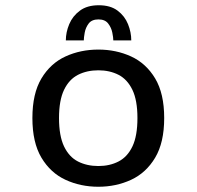

<svg xmlns="http://www.w3.org/2000/svg" viewBox="-20 -701 750 732"><path d="M355 11Q287 11 229.8 -15.5Q172.5 -42 138 -99.8Q103.5 -157.5 103.5 -251Q103.5 -344.5 138 -402Q172.5 -459.5 229.8 -485.8Q287 -512 355 -512Q422.5 -512 479.8 -485.8Q537 -459.5 571.5 -402Q606 -344.5 606 -251Q606 -157.5 571.5 -99.8Q537 -42 479.8 -15.5Q422.5 11 355 11ZM355 -68Q398.5 -68 432.2 -85.5Q466 -103 485 -143Q504 -183 504 -251Q504 -318.5 484.8 -358.5Q465.5 -398.5 431.8 -415.8Q398 -433 355 -433Q311.5 -433 277.5 -415.8Q243.5 -398.5 224.2 -358.5Q205 -318.5 205 -251Q205 -183 224.2 -142.8Q243.5 -102.5 277.5 -85.2Q311.5 -68 355 -68ZM231 -547Q231 -578 244 -609Q257 -640 284.8 -660.5Q312.5 -681 356.5 -681Q401 -681 428.2 -660.5Q455.5 -640 468 -609Q480.5 -578 480.5 -547H412Q412 -557.5 408.2 -576.5Q404.5 -595.5 392.5 -611.2Q380.5 -627 355.5 -627Q330 -627 318.2 -611.5Q306.5 -596 303 -576.8Q299.5 -557.5 299.5 -547Z"/></svg>

Font: League Mono
Style: Regular
Weight: 400
Width: 6
Designer: Tyler Finck
Foundry: The League of Moveable Type / Tyler Finck
Version: Version 2.300;RELEASE